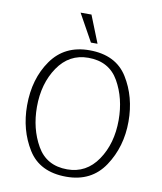

<svg xmlns="http://www.w3.org/2000/svg" viewBox="-97 -969 892 1060"><g transform="rotate(10 349.5 -439.0)"><path d="M268 -892H329L390 -739H353ZM353 -696Q501 -696 567 -590Q633 -484 633 -345Q633 -204 560.5 -95Q488 14 347 14Q198 14 132 -92.5Q66 -199 66 -337Q66 -486 140 -591Q214 -696 353 -696ZM121 -338Q121 -216 175 -121.5Q229 -27 345 -27Q452 -27 515 -119.5Q578 -212 578 -344Q578 -466 524.5 -560Q471 -654 354 -654Q247 -654 184 -561.5Q121 -469 121 -338Z"/></g></svg>

Font: Palanquin Thin
Style: Regular
Weight: 250
Designer: Pria Ravichandran
Version: Version 1.001